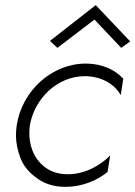

<svg xmlns="http://www.w3.org/2000/svg" viewBox="-20 -717 526 746"><path d="M347 -641 451 -531 486 -556 352 -697 174 -558 203 -531ZM96 -230C114 -334 203 -421 309 -421C374 -421 426 -390 449 -347L459 -411C427 -447 374 -470 314 -470C180 -470 65 -363 45 -230C43 -216 42 -203 42 -190C42 -163 48 -134 59 -104C71 -73 92 -47 123 -25C154 -2 191 9 235 9C299 9 358 -16 398 -49L408 -113C372 -76 312 -40 244 -40C243 -40 241 -40 240 -40C205 -41 177 -50 154 -68C108 -103 94 -156 94 -199C94 -209 95 -220 96 -230Z"/></svg>

Font: Jost Light
Style: Italic
Weight: 300
Italic angle: -5°
Version: Version 3.710